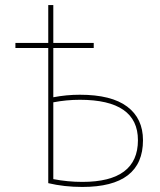

<svg xmlns="http://www.w3.org/2000/svg" viewBox="-20 -730 632 760"><path d="M191 -325V-21Q248 -10 306 -10Q526 -10 526 -175Q526 -335 296 -335Q243 -335 191 -325ZM191 -345Q243 -355 296 -355Q421 -355 483.5 -308Q546 -261 546 -175Q546 10 306 10Q234 10 171 -5V-540H41V-560H171V-710H191V-560H351V-540H191Z"/></svg>

Font: Mplus 1p Thin
Style: Regular
Weight: 250
Version: Version 1.061